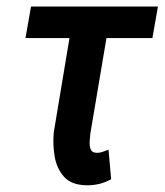

<svg xmlns="http://www.w3.org/2000/svg" viewBox="-20 -548 495 577"><path d="M454.6 -528.3 438 -433.6H56.6L73.2 -528.3ZM204.6 -528.3H315.9L251.5 -146.5Q250.5 -138.2 249.5 -124.5Q248.5 -110.8 252.2 -100.1Q255.9 -89.4 269 -88.9Q278.8 -88.4 288.1 -91.6Q297.4 -94.7 306.2 -98.1L314 -9.3Q295.9 0.5 277.3 4.9Q258.8 9.3 238.8 8.8Q194.3 7.8 172.4 -16.8Q150.4 -41.5 144.3 -77.6Q138.2 -113.8 141.6 -150.4Z"/></svg>

Font: Roboto Condensed Medium
Style: Italic
Weight: 500
Italic angle: -12°
Designer: Christian Robertson
Foundry: Google
Version: Version 3.0; 2020